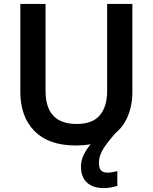

<svg xmlns="http://www.w3.org/2000/svg" viewBox="-20 -734 781 982"><path d="M486 100Q486 127 497.5 138Q509 149 528 149Q544 149 558 146Q572 143 580 141V217Q566 221 549 224.5Q532 228 510 228Q455 228 424.5 199.5Q394 171 394 117Q394 88 408 58.5Q422 29 445.5 1.5Q469 -26 498 -47L579 -63Q549 -29 528 -1.5Q507 26 496.5 50Q486 74 486 100ZM367 10Q229 10 156.5 -63.5Q84 -137 84 -264V-714H213V-268Q213 -185 252.5 -142.5Q292 -100 372 -100Q454 -100 491 -145Q528 -190 528 -269V-714H657V-264Q657 -184 625.5 -122Q594 -60 529.5 -25Q465 10 367 10Z"/></svg>

Font: Noto Sans Symbols SemiBold
Style: Regular
Weight: 600
Version: Version 2.002